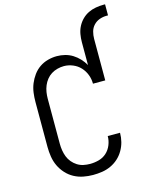

<svg xmlns="http://www.w3.org/2000/svg" viewBox="-132 -976 845 1073"><g transform="rotate(-15 291.0 -440.0)"><path d="M271 12Q243 12 215 6.5Q187 1 162 -12.5Q137 -26 117.5 -47.5Q98 -69 86 -94.5Q74 -120 69.5 -148.5Q65 -177 65 -205V-465Q65 -492 68.5 -518.5Q72 -545 82 -569.5Q92 -594 108 -616Q124 -638 146 -653Q168 -668 194 -675Q220 -682 246 -682Q270 -682 293.5 -676Q317 -670 337 -657.5Q357 -645 373.5 -627.5Q390 -610 402 -589V-721Q402 -744 406 -767Q410 -790 420.5 -810.5Q431 -831 447.5 -847.5Q464 -864 484.5 -874Q505 -884 528 -888Q551 -892 574 -892H582V-828H574Q553 -828 533 -821Q513 -814 498.5 -798.5Q484 -783 478.5 -762.5Q473 -742 473 -721V-481H402Q402 -508 392.5 -533Q383 -558 365 -577.5Q347 -597 321.5 -607.5Q296 -618 270 -618Q251 -618 232 -613Q213 -608 197 -598Q181 -588 169 -573Q157 -558 149.5 -540Q142 -522 139 -503Q136 -484 136 -465V-205Q136 -186 139 -166.5Q142 -147 149 -129Q156 -111 168.5 -96Q181 -81 197.5 -70.5Q214 -60 233 -56Q252 -52 271 -52Q297 -52 322.5 -59Q348 -66 367 -83.5Q386 -101 396 -126Q406 -151 406 -177H477V-176Q477 -150 470.5 -124.5Q464 -99 450.5 -76Q437 -53 417.5 -35.5Q398 -18 374 -7Q350 4 324 8Q298 12 271 12Z"/></g></svg>

Font: Lode Term
Style: Regular
Weight: 400
Monospace: yes
Designer: Belleve Invis
Foundry: Belleve Invis
Version: Version 29.2.0